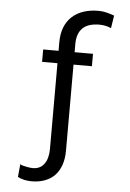

<svg xmlns="http://www.w3.org/2000/svg" viewBox="-63 -817 727 1076"><g transform="rotate(5 300.0 -279.0)"><path d="M437 -458.5H333.5V25.4Q333.5 70.8 321.3 106Q309.1 141.1 286.4 164.8Q263.7 188.5 230.7 200.9Q197.8 213.4 156.2 213.4Q136.2 213.4 116.7 209.5Q97.2 205.6 78.1 195.8L85 123.5Q90.3 127.4 100.3 130.1Q110.4 132.8 121.1 135Q131.8 137.2 141.4 138.2Q150.9 139.2 156.2 139.2Q197.8 139.2 220.2 108.9Q242.7 78.6 243.2 25.4V-458.5H156.7V-528.3H243.2V-576.7Q243.2 -623.5 257.3 -659.9Q271.5 -696.3 298.1 -720.9Q324.7 -745.6 362.3 -758.3Q399.9 -771 446.8 -771Q469.7 -771 491.5 -765.6Q513.2 -760.3 536.1 -752L524.9 -680.2Q512.2 -686.5 494.9 -690.4Q477.5 -694.3 458 -694.3Q394.5 -693.8 364.3 -663.8Q334 -633.8 333.5 -576.7V-528.3H437Z"/></g></svg>

Font: Roboto Mono
Style: Regular
Weight: 400
Designer: Google
Version: Version 2.000985; 2015; ttfautohint (v1.3)